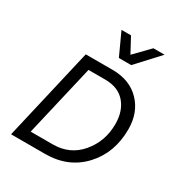

<svg xmlns="http://www.w3.org/2000/svg" viewBox="-206 -1045 1117 1189"><g transform="rotate(30 353.0 -451.0)"><path d="M389 -743 316 -902H384L441 -796L544 -902H624L477 -743ZM47 0 200 -660H391Q515 -660 588 -584.5Q661 -509 661 -390Q661 -221 558 -110.5Q455 0 290 0ZM144 -75H302Q424 -75 499.5 -164.5Q575 -254 575 -378Q575 -470 525.5 -527.5Q476 -585 381 -585H263Z"/></g></svg>

Font: Elaine Sans
Style: Italic
Weight: 400
Italic angle: -13°
Designer: Wei Huang
Foundry: Wei Huang
Version: Version 2.001;December 24, 2019;FontCreator 12.0.0.2547 64-b